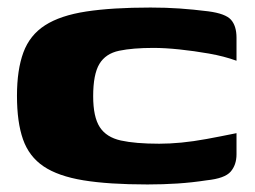

<svg xmlns="http://www.w3.org/2000/svg" viewBox="-20 -484 676 509"><path d="M25 -230Q25 -299 42 -345Q59 -391 99.5 -417Q140 -443 208.5 -453.5Q277 -464 379 -464Q420 -464 456 -461.5Q492 -459 532 -454Q578 -448 592.5 -431.5Q607 -415 607 -384V-323Q574 -335 534 -342Q494 -349 455.5 -353Q417 -357 387 -357Q332 -357 296 -349.5Q260 -342 243.5 -314.5Q227 -287 227 -229Q227 -174 244.5 -147Q262 -120 300.5 -111.5Q339 -103 402 -103Q430 -103 461 -106Q492 -109 527.5 -115.5Q563 -122 607 -131V-75Q607 -47 591.5 -29Q576 -11 528 -6Q489 0 450.5 2.5Q412 5 371 5Q268 5 201 -6Q134 -17 95.5 -43Q57 -69 41 -114.5Q25 -160 25 -230Z"/></svg>

Font: Genos Thin ExtraBold
Style: Regular
Weight: 800
Version: Version 1.010